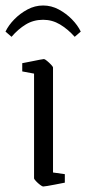

<svg xmlns="http://www.w3.org/2000/svg" viewBox="-48 -670 314 699"><path d="M109 9Q106 9 98 3Q90 -3 83 -10.5Q76 -18 76 -21V-402L33 -410V-440Q33 -440 43.5 -442Q54 -444 69 -447Q84 -450 96.5 -452.5Q109 -455 112 -455Q115 -455 123 -448.5Q131 -442 138 -434.5Q145 -427 145 -424V-42L188 -36V-5Q188 -5 177.5 -3Q167 -1 152 2Q137 5 124.5 7Q112 9 109 9ZM109 -650Q139 -650 166 -635.5Q193 -621 214 -599.5Q235 -578 246 -555L224 -536Q199 -564 170.5 -581Q142 -598 109 -598Q74 -598 46 -581Q18 -564 -6 -536L-28 -555Q-17 -578 4 -599.5Q25 -621 52 -635.5Q79 -650 109 -650Z"/></svg>

Font: Grenze Gotisch Light
Style: Regular
Weight: 300
Designer: Renata Polastri
Foundry: Omnibus-Type
Version: Version 1.001